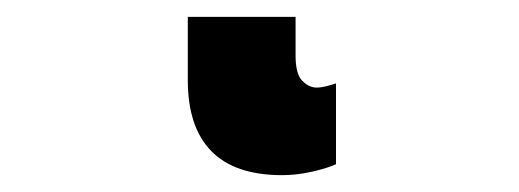

<svg xmlns="http://www.w3.org/2000/svg" viewBox="-20 32 616 228"><path d="M331 98Q331 120 339 128Q347 136 356 136Q361 136 367 134.5Q373 133 379 131V227Q368 232 350 236Q332 240 315 240Q259 240 231 211.5Q203 183 203 127V52H331Z"/></svg>

Font: Noto Sans Display Black
Style: Regular
Weight: 900
Designer: Monotype Design Team
Foundry: Monotype Imaging Inc.
Version: Version 2.003